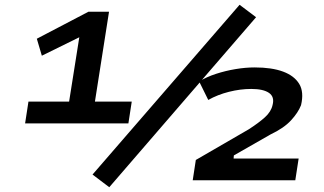

<svg xmlns="http://www.w3.org/2000/svg" viewBox="-20 -754 1357 803"><path d="M85 -238 99 -329H269L314 -613L348 -616L155 -521L134 -592L350 -705H436L377 -329H531L517 -238ZM437 29 367 -24 982 -734 1051 -682ZM786 0 799 -85 1020 -213Q1062 -240 1088 -263.5Q1114 -287 1120 -315Q1129 -349 1105 -365.5Q1081 -382 1031 -382Q985 -382 937.5 -370Q890 -358 851 -336L813 -413Q843 -432 883 -445Q923 -458 965 -465Q1007 -472 1045 -472Q1117 -472 1164 -454.5Q1211 -437 1231.5 -403Q1252 -369 1239 -314Q1227 -283 1197 -250.5Q1167 -218 1112 -192L958 -104L957 -91H1229L1215 0Z"/></svg>

Font: Nunito Sans 7pt Expanded
Style: Bold Italic
Weight: 700
Width: 7
Italic angle: -9°
Designer: Vernon Adams
Foundry: Vernon Adams
Version: Version 3.101;gftools[0.9.27]